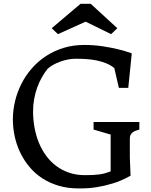

<svg xmlns="http://www.w3.org/2000/svg" viewBox="-20 -997 808 1026"><path d="M48.8 -359.4Q48.8 -408.2 60.5 -456.8Q72.3 -505.4 94.7 -549.6Q117.2 -593.8 150.1 -631.6Q183.1 -669.4 225.6 -697.3Q268.1 -725.1 319.3 -741Q370.6 -756.8 430.2 -756.8Q481.9 -756.8 527.6 -749.8Q573.2 -742.7 608.4 -734.4Q649.4 -724.6 684.1 -711.9L665.5 -527.3H615.2L590.8 -633.3Q570.8 -649.4 546.4 -659.2Q522 -668.9 494.9 -674.3Q467.8 -679.7 439.5 -681.4Q411.1 -683.1 384.3 -683.1Q364.3 -683.1 342.8 -679Q321.3 -674.8 300.8 -667.2Q280.3 -659.7 262.7 -649.7Q245.1 -639.6 232.9 -627.9Q216.8 -606.9 202.9 -582.3Q189 -557.6 178.7 -529.1Q168.5 -500.5 162.6 -468.5Q156.7 -436.5 156.7 -401.4Q156.7 -356.9 164.6 -314.5Q172.4 -272 187.7 -234.4Q203.1 -196.8 226.6 -164.8Q250 -132.8 280.8 -109.9Q311.5 -86.9 349.9 -74Q388.2 -61 434.1 -61Q459.5 -61 478.3 -62Q497.1 -63 512.5 -65.2Q527.8 -67.4 541.7 -71.3Q555.7 -75.2 571.3 -81.1V-277.8L480 -304.7V-345.2H724.6V-304.7Q713.4 -301.8 704.1 -298.1Q694.8 -294.4 688.2 -289.1Q681.6 -283.7 677.7 -276.1Q673.8 -268.6 673.8 -257.8V-155.8L677.7 -58.1Q628.4 -30.3 581.3 -16.4Q534.2 -2.4 495.8 3.4Q457.5 9.3 431.4 9.5Q405.3 9.8 398.9 9.8Q341.3 9.8 293 -4.6Q244.6 -19 205.8 -44.4Q167 -69.8 137.7 -104.7Q108.4 -139.6 88.6 -180.7Q68.8 -221.7 58.8 -267.1Q48.8 -312.5 48.8 -359.4ZM256.3 -846.2 410.2 -976.6H464.8L606.9 -846.2L573.7 -814.5L437.5 -881.3L289.6 -814.5Z"/></svg>

Font: Donegal One
Style: Regular
Weight: 400
Designer: Gary Lonergan
Foundry: Sorkin Type Co.
Version: Version 1.004